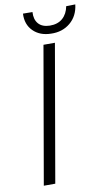

<svg xmlns="http://www.w3.org/2000/svg" viewBox="-97 -934 563 983"><g transform="rotate(-10 184.0 -443.0)"><path d="M48.3 0ZM107.9 0H48.3L171.9 -710.9H231.4ZM368.2 -886.2Q361.3 -826.7 320.3 -792.5Q279.3 -758.3 220.2 -760.3Q162.6 -761.2 127.9 -795.7Q93.3 -830.1 96.2 -886.2L145.5 -885.7Q143.1 -847.2 162.4 -825Q181.6 -802.7 221.2 -801.8Q262.7 -801.3 288.1 -823.7Q313.5 -846.2 320.8 -885.3Z"/></g></svg>

Font: Roboto Light
Style: Italic
Weight: 300
Italic angle: -12°
Designer: Google
Version: Version 2.134; 2016; ttfautohint (v1.6)